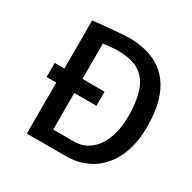

<svg xmlns="http://www.w3.org/2000/svg" viewBox="-170 -943 1108 1110"><g transform="rotate(30 384.5 -387.5)"><path d="M147 0V-340.5H82.5V-434.5H147V-756Q222.5 -763 284 -769Q345.5 -775 389.5 -775Q436.5 -775 484.8 -765Q533 -755 577 -730Q621 -705 655.5 -660.5Q690 -616 710 -547.5Q730 -479 730 -381.5Q730 -260.5 689 -175.2Q648 -90 575.2 -45Q502.5 0 407.5 0ZM267.5 -96.5H407.5Q465 -96.5 509.8 -130.5Q554.5 -164.5 580 -228Q605.5 -291.5 605.5 -380Q605.5 -472 585 -539Q564.5 -606 513 -642.2Q461.5 -678.5 367.5 -678.5Q339 -678.5 310.2 -675.2Q281.5 -672 267.5 -670.5V-434.5H415V-340.5H267.5Z"/></g></svg>

Font: Junction SemiBold
Style: Regular
Weight: 600
Designer: Caroline Hadilaksono
Foundry: Caroline Hadilaksono, Tyler Finck, The League of Moveable Type
Version: Version 2.000; ttfautohint (v1.8.3)